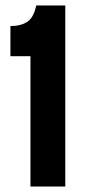

<svg xmlns="http://www.w3.org/2000/svg" viewBox="-20 -680 315 700"><path d="M91 0V-475H18V-585Q56 -585 79.5 -600.5Q103 -616 112 -660H218V0Z"/></svg>

Font: Bricolage Grotesque 24pt Condensed SemiBold
Style: Regular
Weight: 600
Width: 3
Designer: Mathieu Triay
Foundry: Atelier Triay
Version: Version 1.001;gftools[0.9.33.dev8+g029e19f]